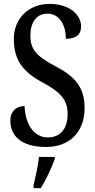

<svg xmlns="http://www.w3.org/2000/svg" viewBox="-20 -744 486 985"><path d="M217 10C333 10 414 -63 414 -190C414 -296 365 -352 263 -405C164 -457 136 -493 136 -561C136 -631 168 -674 224 -674C287 -674 318 -612 318 -545C370 -545 396 -566 396 -609C396 -665 340 -724 234 -724C131 -724 51 -653 51 -544C51 -438 95 -378 193 -324C281 -276 327 -240 327 -159C327 -84 290 -39 225 -39C158 -39 110 -101 106 -200C65 -200 33 -174 33 -126C33 -49 86 10 217 10ZM152 208V221H190C215 179 247 113 261 71V61H180C175 109 162 164 152 208Z"/></svg>

Font: Noto Serif Armenian ExtraCondensed Medium
Style: Regular
Weight: 500
Width: 2
Designer: Monotype Design Team
Foundry: Monotype Imaging Inc.
Version: Version 2.008